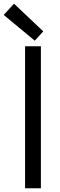

<svg xmlns="http://www.w3.org/2000/svg" viewBox="-51 -1006 322 1026"><path d="M83 -758.8H167.5V0H83ZM134.8 -788.6 -31.2 -926.3 23.9 -986.3 180.2 -838.4Z"/></svg>

Font: Duru Sans
Style: Regular
Weight: 400
Designer: Onur Yazõcõgil
Foundry: Onur Yazõcõgil
Version: Version 1.002